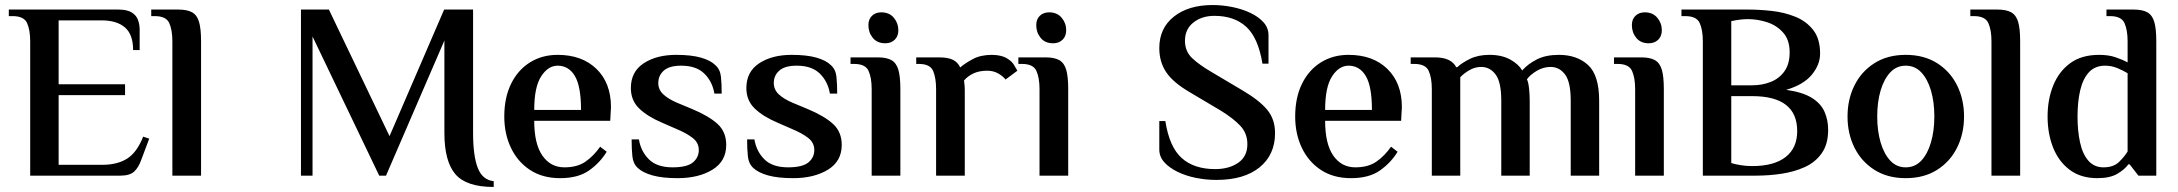

<svg xmlns="http://www.w3.org/2000/svg" viewBox="-20 -698 8654 763"><path d="M100 0V-534Q100 -579 87.5 -606.5Q75 -634 30 -634H15V-660H450Q485 -660 503.5 -648.5Q522 -637 528.5 -618.5Q535 -600 535 -580V-499H509Q509 -561 476.5 -589Q444 -617 384 -617H213V-363H477V-320H213V-43H386Q446 -43 485 -67.5Q524 -92 549 -155L573 -147L541 -62Q531 -33 513.5 -16.5Q496 0 459 0Z M665 0V-534Q665 -579 652.5 -606.5Q640 -634 595 -634H581V-660H689Q724 -660 743.5 -649Q763 -638 771 -611Q779 -584 779 -534V0Z M1942 45Q1833 45 1789.5 -6Q1746 -57 1746 -170V-537L1514 0H1487L1222 -553V0H1176V-660H1287L1528 -157L1745 -660H1860V-170Q1860 -79 1878.5 -31Q1897 17 1942 22Z M2206 10Q2136 10 2086.5 -22.5Q2037 -55 2010.5 -110.5Q1984 -166 1984 -235Q1984 -310 2011 -365Q2038 -420 2086 -450Q2134 -480 2196 -480Q2293 -480 2350.5 -424Q2408 -368 2408 -272L2405 -218H2103Q2103 -126 2135.5 -79.5Q2168 -33 2223 -33Q2274 -33 2306.5 -55.5Q2339 -78 2365 -115L2391 -95Q2365 -52 2321.5 -21Q2278 10 2206 10ZM2103 -261H2289Q2289 -355 2264.5 -396Q2240 -437 2196 -437Q2158 -437 2130.5 -394.5Q2103 -352 2103 -261Z M2673 10Q2612 10 2573 -1Q2534 -12 2514 -31Q2496 -48 2493 -77Q2490 -106 2490 -144H2519Q2527 -96 2559 -64.5Q2591 -33 2653 -33Q2710 -33 2733.5 -52.5Q2757 -72 2757 -102Q2757 -131 2732.5 -150Q2708 -169 2667 -186L2612 -210Q2553 -235 2520 -267Q2487 -299 2487 -348Q2487 -413 2538 -446.5Q2589 -480 2667 -480Q2727 -480 2765.5 -469Q2804 -458 2823 -439Q2842 -422 2845 -393Q2848 -364 2848 -326H2819Q2811 -374 2779 -405.5Q2747 -437 2687 -437Q2640 -437 2618 -417.5Q2596 -398 2596 -368Q2596 -342 2615.5 -323.5Q2635 -305 2670 -290L2730 -265Q2797 -237 2831.5 -205.5Q2866 -174 2866 -122Q2866 -57 2811 -23.5Q2756 10 2673 10Z M3132 10Q3071 10 3032 -1Q2993 -12 2973 -31Q2955 -48 2952 -77Q2949 -106 2949 -144H2978Q2986 -96 3018 -64.5Q3050 -33 3112 -33Q3169 -33 3192.5 -52.5Q3216 -72 3216 -102Q3216 -131 3191.5 -150Q3167 -169 3126 -186L3071 -210Q3012 -235 2979 -267Q2946 -299 2946 -348Q2946 -413 2997 -446.5Q3048 -480 3126 -480Q3186 -480 3224.5 -469Q3263 -458 3282 -439Q3301 -422 3304 -393Q3307 -364 3307 -326H3278Q3270 -374 3238 -405.5Q3206 -437 3146 -437Q3099 -437 3077 -417.5Q3055 -398 3055 -368Q3055 -342 3074.5 -323.5Q3094 -305 3129 -290L3189 -265Q3256 -237 3290.5 -205.5Q3325 -174 3325 -122Q3325 -57 3270 -23.5Q3215 10 3132 10Z M3498 -526Q3466 -526 3448.5 -547.5Q3431 -569 3431 -598Q3431 -622 3445.5 -635.5Q3460 -649 3482 -649Q3514 -649 3532 -627.5Q3550 -606 3550 -578Q3550 -554 3535.5 -540Q3521 -526 3498 -526ZM3444 0V-344Q3444 -389 3431.5 -416.5Q3419 -444 3374 -444H3360V-470H3468Q3503 -470 3522.5 -459Q3542 -448 3550 -421Q3558 -394 3558 -344V0Z M3700 0V-344Q3700 -389 3688 -416.5Q3676 -444 3631 -444H3621V-470H3712Q3747 -470 3766.5 -460.5Q3786 -451 3796 -430Q3814 -446 3845.5 -463Q3877 -480 3922 -480Q3941 -480 3958.5 -475.5Q3976 -471 3988 -462Q4003 -452 4011 -437.5Q4019 -423 4023 -417L3976 -382Q3966 -395 3947 -406Q3928 -417 3903 -417Q3871 -417 3848 -406Q3825 -395 3811 -378Q3813 -365 3813.5 -355Q3814 -345 3814 -338V0Z M4165 -526Q4133 -526 4115.5 -547.5Q4098 -569 4098 -598Q4098 -622 4112.5 -635.5Q4127 -649 4149 -649Q4181 -649 4199 -627.5Q4217 -606 4217 -578Q4217 -554 4202.5 -540Q4188 -526 4165 -526ZM4111 0V-344Q4111 -389 4098.5 -416.5Q4086 -444 4041 -444H4027V-470H4135Q4170 -470 4189.5 -459Q4209 -448 4217 -421Q4225 -394 4225 -344V0Z M4814 17Q4773 17 4733 9Q4693 1 4660 -15Q4627 -31 4607 -53Q4587 -75 4587 -104V-217H4611Q4627 -114 4676 -70Q4725 -26 4809 -26Q4864 -26 4900.5 -51Q4937 -76 4937 -125Q4937 -168 4909.5 -197.5Q4882 -227 4832 -258L4709 -331Q4642 -370 4614.5 -411Q4587 -452 4587 -507Q4587 -586 4645 -632Q4703 -678 4799 -678Q4838 -678 4877.5 -670Q4917 -662 4949.5 -646.5Q4982 -631 5001.5 -609Q5021 -587 5021 -558V-445H4997Q4980 -548 4932.5 -591.5Q4885 -635 4806 -635Q4756 -635 4722.5 -608.5Q4689 -582 4689 -536Q4689 -494 4717.5 -467Q4746 -440 4796 -411L4919 -338Q4985 -299 5016 -261.5Q5047 -224 5047 -169Q5047 -83 4985.5 -33Q4924 17 4814 17Z M5349 10Q5279 10 5229.5 -22.5Q5180 -55 5153.5 -110.5Q5127 -166 5127 -235Q5127 -310 5154 -365Q5181 -420 5229 -450Q5277 -480 5339 -480Q5436 -480 5493.5 -424Q5551 -368 5551 -272L5548 -218H5246Q5246 -126 5278.5 -79.5Q5311 -33 5366 -33Q5417 -33 5449.5 -55.5Q5482 -78 5508 -115L5534 -95Q5508 -52 5464.5 -21Q5421 10 5349 10ZM5246 -261H5432Q5432 -355 5407.5 -396Q5383 -437 5339 -437Q5301 -437 5273.5 -394.5Q5246 -352 5246 -261Z M5670 0V-344Q5670 -389 5657.5 -416.5Q5645 -444 5600 -444H5586V-470H5682Q5747 -470 5767 -431H5771Q5789 -448 5821.5 -464Q5854 -480 5899 -480Q5948 -480 5981.5 -461.5Q6015 -443 6029 -418Q6052 -444 6087.5 -462Q6123 -480 6175 -480Q6247 -480 6291 -439.5Q6335 -399 6335 -298V0H6222V-298Q6222 -372 6199.5 -402Q6177 -432 6142 -432Q6113 -432 6087 -416.5Q6061 -401 6048 -383Q6054 -370 6056.5 -345.5Q6059 -321 6059 -298V0H5946V-298Q5946 -372 5923.5 -402Q5901 -432 5866 -432Q5842 -432 5820 -419.5Q5798 -407 5783 -391V0Z M6532 -526Q6500 -526 6482.5 -547.5Q6465 -569 6465 -598Q6465 -622 6479.5 -635.5Q6494 -649 6516 -649Q6548 -649 6566 -627.5Q6584 -606 6584 -578Q6584 -554 6569.5 -540Q6555 -526 6532 -526ZM6478 0V-344Q6478 -389 6465.5 -416.5Q6453 -444 6408 -444H6394V-470H6502Q6537 -470 6556.5 -459Q6576 -448 6584 -421Q6592 -394 6592 -344V0Z M6747 0V-534Q6747 -579 6734.5 -606.5Q6722 -634 6677 -634H6662V-660H6928Q6972 -660 7021.5 -654.5Q7071 -649 7114.5 -631.5Q7158 -614 7185.5 -579Q7213 -544 7213 -485Q7213 -441 7180 -401Q7147 -361 7078 -341Q7143 -332 7179.5 -309.5Q7216 -287 7230.5 -254Q7245 -221 7245 -182Q7245 -125 7219.5 -89Q7194 -53 7152 -34Q7110 -15 7059.5 -7.5Q7009 0 6958 0ZM6860 -359H6943Q6983 -359 7017 -372.5Q7051 -386 7071.5 -415Q7092 -444 7092 -490Q7092 -539 7066.5 -568Q7041 -597 7003 -609.5Q6965 -622 6926 -622Q6897 -622 6860 -614ZM6943 -38Q7030 -38 7076 -74Q7122 -110 7122 -177Q7122 -316 6943 -316H6860V-50Q6876 -45 6898 -41.5Q6920 -38 6943 -38Z M7553 10Q7481 10 7429 -23Q7377 -56 7349.5 -111.5Q7322 -167 7322 -235Q7322 -303 7349.5 -358.5Q7377 -414 7429 -447Q7481 -480 7553 -480Q7626 -480 7678 -447Q7730 -414 7757.5 -358.5Q7785 -303 7785 -235Q7785 -167 7757.5 -111.5Q7730 -56 7678 -23Q7626 10 7553 10ZM7553 -33Q7590 -33 7615 -59.5Q7640 -86 7653.5 -132Q7667 -178 7667 -235Q7667 -293 7653.5 -338.5Q7640 -384 7615 -410.5Q7590 -437 7553 -437Q7517 -437 7492 -410.5Q7467 -384 7453.5 -338.5Q7440 -293 7440 -235Q7440 -178 7453.5 -132Q7467 -86 7492 -59.5Q7517 -33 7553 -33Z M7894 0V-534Q7894 -579 7881.5 -606.5Q7869 -634 7824 -634H7810V-660H7918Q7953 -660 7972.5 -649Q7992 -638 8000 -611Q8008 -584 8008 -534V0Z M8315 10Q8249 10 8205 -23Q8161 -56 8139 -111.5Q8117 -167 8117 -235Q8117 -303 8139.5 -358.5Q8162 -414 8207 -447Q8252 -480 8322 -480Q8359 -480 8387 -470.5Q8415 -461 8435 -450V-534Q8435 -579 8422.5 -606.5Q8410 -634 8365 -634H8351V-660H8459Q8494 -660 8513.5 -649Q8533 -638 8541 -611Q8549 -584 8549 -534V0H8478L8443 -45H8438Q8424 -25 8394.5 -7.5Q8365 10 8315 10ZM8339 -33Q8379 -33 8401 -54.5Q8423 -76 8435 -96V-407Q8417 -418 8394 -427.5Q8371 -437 8346 -437Q8305 -437 8281 -410.5Q8257 -384 8246.5 -338.5Q8236 -293 8236 -235Q8236 -178 8246 -132Q8256 -86 8279 -59.5Q8302 -33 8339 -33Z"/></svg>

Font: El Messiri SemiBold
Style: Regular
Weight: 600
Designer: Mohamed Gaber
Foundry: Kief Type Foundry
Version: Version 2.020; ttfautohint (v1.8.3)